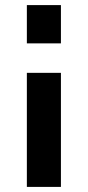

<svg xmlns="http://www.w3.org/2000/svg" viewBox="-20 -732 345 757"><path d="M220.2 -711.9V-561H85.9V-711.9ZM220.2 -444.8V4.9H85.9V-444.8Z"/></svg>

Font: Rawline
Style: Bold
Weight: 700
Designer: Matt McInerney, Pablo Impallari, Rodrigo Fuenzalida
Foundry: Matt McInerney, Pablo Impallari, Rodrigo Fuenzalida
Version: Version 4.020;PS 004.020;hotconv 1.0.88;makeotf.lib2.5.64775